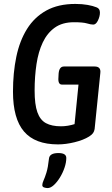

<svg xmlns="http://www.w3.org/2000/svg" viewBox="-20 -727 570 976"><path d="M275 7Q158 7 102 -58.5Q46 -124 46 -261Q46 -357 63 -438.5Q80 -520 117.5 -580Q155 -640 215.5 -673.5Q276 -707 363 -707Q398 -707 425.5 -702Q453 -697 470 -690Q488 -684 488 -663Q488 -644 478 -623Q468 -602 454 -602Q442 -602 422 -608Q402 -614 356 -614Q297 -614 258.5 -586.5Q220 -559 197.5 -511.5Q175 -464 165.5 -401Q156 -338 156 -267Q156 -196 170 -156.5Q184 -117 213.5 -101Q243 -85 290 -85Q308 -85 325.5 -88Q343 -91 359 -96L379 -297H295Q274 -297 277 -333L278 -353Q281 -389 305 -389H461Q494 -389 490 -356L461 -71Q459 -59 453 -50.5Q447 -42 433 -33Q404 -15 359 -4Q314 7 275 7ZM222 229Q214 229 204.5 226Q195 223 195 214Q195 204 201.5 190Q208 176 216 150.5Q224 125 229 79Q232 51 277 51Q317 51 317 76Q317 99 308 125.5Q299 152 284.5 175.5Q270 199 253.5 214Q237 229 222 229Z"/></svg>

Font: Asap Condensed Condensed Medium
Style: Italic
Weight: 500
Width: 3
Italic angle: -6°
Designer: Pablo Cosgaya
Foundry: Omnibus-Type
Version: Version 3.001; ttfautohint (v1.8.4.7-5d5b)